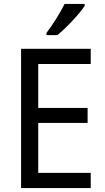

<svg xmlns="http://www.w3.org/2000/svg" viewBox="-20 -1030 540 984"><path d="M414 -1000V-1010H311C289 -965 251 -904 218 -861V-850H274C319 -886 389 -961 414 -1000ZM445 -66V-144H176V-400H429V-477H176V-702H445V-780H88V-66Z"/></svg>

Font: Noto Sans Malayalam UI SemiCondensed
Style: Regular
Weight: 400
Width: 4
Designer: Jelle Bosma - Monotype Design Team
Foundry: Monotype Imaging Inc.
Version: Version 2.104